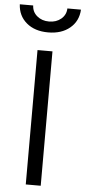

<svg xmlns="http://www.w3.org/2000/svg" viewBox="-87 -952 437 985"><g transform="rotate(5 131.5 -459.0)"><path d="M85 0V-692H162V0ZM219 -918H289Q286 -859 243 -823Q200 -787 131 -787Q62 -787 19.5 -823Q-23 -859 -26 -918H43Q44 -885 69 -864Q94 -843 131 -843Q168 -843 193 -864Q218 -885 219 -918Z"/></g></svg>

Font: Titillium Web
Style: Regular
Weight: 400
Version: Version 1.002;PS 57.000;hotconv 1.0.70;makeotf.lib2.5.55311